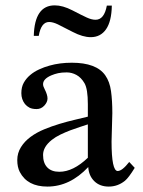

<svg xmlns="http://www.w3.org/2000/svg" viewBox="-20 -686 535 716"><path d="M201.2 -45.4Q252.9 -45.4 307.6 -97.7V-222.2Q294.9 -217.8 277.8 -212.4Q260.7 -207 242.2 -200Q223.6 -192.9 205.3 -184.1Q187 -175.3 172.9 -164.1Q140.6 -138.2 140.6 -108.2Q140.6 -78.1 156.2 -61.8Q171.9 -45.4 201.2 -45.4ZM309.1 -63Q240.7 9.8 156.7 9.8Q82 9.8 53.7 -44.9Q44.4 -63 44.4 -89.1Q44.4 -115.2 58.1 -137.2Q71.8 -159.2 94 -175.5Q116.2 -191.9 144.5 -203.6Q172.9 -215.3 202.1 -224.1Q231.4 -232.9 259 -239.3Q286.6 -245.6 307.6 -251V-297.4Q307.6 -354 295.2 -375.5Q282.7 -397 265.1 -406.5Q247.6 -416 228.8 -416Q210 -416 196.8 -413.1Q183.6 -410.2 170.9 -404.8Q140.6 -391.6 140.6 -372.1Q140.6 -364.3 146.5 -353.5Q157.2 -332.5 157.2 -318.8Q157.2 -305.2 145.3 -292.2Q133.3 -279.3 116.7 -279.3Q100.1 -279.3 90.1 -284.4Q80.1 -289.6 73.2 -297.9Q59.6 -315.4 59.6 -338.4Q59.6 -361.3 68.6 -377.4Q77.6 -393.6 92.3 -406Q106.9 -418.5 126 -427.2Q145 -436 165 -441.4Q202.6 -452.1 248 -452.1Q293.5 -452.1 324.7 -440.4Q356 -428.7 372.6 -405Q389.2 -381.3 394 -346.2Q398.9 -311 398.9 -264.2L396 -158.2Q396 -48.3 418.9 -48.3Q435.5 -48.3 461.9 -82L482.4 -60.1Q460 -23.4 445.8 -11.7Q418.9 9.8 385.5 9.8Q352.1 9.8 331.5 -10.5Q311 -30.8 309.1 -63ZM163.1 -604Q133.3 -604 124.5 -552.2H106Q108.9 -666 184.1 -666Q213.9 -666 249.8 -647.5Q285.6 -628.9 303.7 -620.6Q321.8 -612.3 336.4 -612.3Q368.7 -612.3 378.4 -665H397Q396 -606.4 375.5 -576.9Q355 -547.4 318.4 -547.4Q288.6 -547.4 251.2 -566.9Q213.9 -586.4 195.6 -595.2Q177.2 -604 163.1 -604Z"/></svg>

Font: RadleyRegular
Style: Regular
Weight: 400
Designer: vernon adams
Foundry: vernon adams
Version: Version 1.000;PS 001.001;hotconv 1.0.56